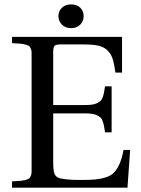

<svg xmlns="http://www.w3.org/2000/svg" viewBox="-20 -861 646 881"><path d="M248 -787.1Q248 -809.1 263.7 -825Q279.3 -840.8 306.2 -840.8Q333.5 -840.8 348.6 -825.2Q363.8 -809.6 363.8 -787.1Q363.8 -764.6 348.4 -748.3Q333 -731.9 306.2 -731.9Q279.8 -731.9 263.9 -748.3Q248 -764.6 248 -787.1ZM35.2 0V-28.8Q60.5 -30.3 72.8 -31.2Q85 -32.2 97.2 -35.6Q109.4 -39.1 113.3 -41.7Q117.2 -44.4 120.8 -52.7Q124.5 -61 124.8 -68.6Q125 -76.2 125 -92.8V-599.1Q125 -615.7 124.8 -623.3Q124.5 -630.9 120.8 -639.2Q117.2 -647.5 113.3 -650.1Q109.4 -652.8 97.2 -656.2Q85 -659.7 72.8 -660.6Q60.5 -661.6 35.2 -663.1V-691.9H540V-527.8H509.8Q503.9 -569.3 496.3 -592.3Q488.8 -615.2 471.7 -631.1Q454.6 -647 428.7 -652.1Q402.8 -657.2 358.9 -657.2H261.2Q236.8 -657.2 230.5 -651.1Q224.1 -645 224.1 -621.1V-378.9H363.8Q385.3 -378.9 399.9 -380.6Q414.6 -382.3 425 -387.7Q435.5 -393.1 441.4 -398.2Q447.3 -403.3 451.4 -415.3Q455.6 -427.2 457.3 -436.5Q459 -445.8 461.9 -464.8H492.2V-253.9H461.9Q459 -273.4 457.3 -282.7Q455.6 -292 451.4 -304.2Q447.3 -316.4 441.4 -321.5Q435.5 -326.7 425 -332Q414.6 -337.4 399.9 -339.1Q385.3 -340.8 363.8 -340.8H224.1V-120.1Q224.1 -82 229 -66.7Q233.9 -51.3 249 -44.9Q275.4 -35.2 353 -35.2Q394 -35.2 419.7 -37.8Q445.3 -40.5 468.5 -48.3Q491.7 -56.2 505.4 -71.8Q519 -87.4 529.5 -111.6Q540 -135.7 546.9 -172.9H577.1L564.9 0Z"/></svg>

Font: Heuristica
Style: Regular
Weight: 400
Version: Version 1.0.2